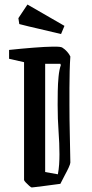

<svg xmlns="http://www.w3.org/2000/svg" viewBox="-20 -817 405 846"><path d="M255 -607Q266 -600 275.5 -589.5Q285 -579 290 -568Q288 -540 287 -503.5Q286 -467 286 -428.5Q286 -390 286 -356Q286 -292 287.5 -228.5Q289 -165 290 -101Q290 -95 283 -79.5Q276 -64 265 -44L246 -7Q236 -6 215.5 -3Q195 0 174 2.5Q153 5 137.5 7Q122 9 120 9Q117 9 109 2Q101 -5 93.5 -13Q86 -21 86 -24V-543L20 -558V-597Q77 -603 128 -607Q179 -611 214 -611.5Q249 -612 255 -607ZM179 -59 235 -49Q239 -70 240.5 -92Q242 -114 242 -137Q242 -185 238 -238.5Q234 -292 234 -355Q234 -382 234.5 -415Q235 -448 238 -479Q241 -510 248 -530L246 -536H179ZM249 -667Q205 -678 154 -689.5Q103 -701 65 -711L61 -737L101 -797L264 -703Z"/></svg>

Font: Grenze Gotisch
Style: Regular
Weight: 400
Designer: Renata Polastri
Foundry: Omnibus-Type
Version: Version 1.001